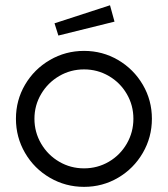

<svg xmlns="http://www.w3.org/2000/svg" viewBox="-20 -719 653 747"><path d="M42 -257Q42 -329 77.5 -389.5Q113 -450 174 -485.5Q235 -521 307 -521Q379 -521 439.5 -485.5Q500 -450 535.5 -389.5Q571 -329 571 -257Q571 -185 535.5 -124Q500 -63 439.5 -27.5Q379 8 307 8Q235 8 174 -27.5Q113 -63 77.5 -124Q42 -185 42 -257ZM499 -257Q499 -309.3 473.3 -353.4Q447.6 -397.6 403.4 -423.3Q359.3 -449 307 -449Q254.7 -449 210.5 -423.3Q166.3 -397.5 140.2 -353.4Q114 -309.2 114 -256.9Q114 -204.6 140.1 -160Q166.3 -115.4 210.5 -89.7Q254.6 -64 306.9 -64Q359.2 -64 403.4 -89.7Q447.5 -115.5 473.3 -160.1Q499 -204.7 499 -257ZM192.1 -628.3 408 -698.5 425.5 -634.8 207.1 -580.7Z"/></svg>

Font: Lineal Thin
Style: Regular
Weight: 200
Designer: Created by Frank Adebiaye with contributions from Anton Moglia & Ariel Martín Pérez
Created by Frank ADEBIAYE with FontF
Foundry: Velvetyne Type Foundry
Version: Version 2.000;Glyphs 3.2 (3227)